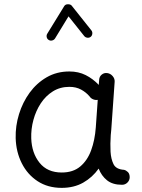

<svg xmlns="http://www.w3.org/2000/svg" viewBox="-20 -866 679 915"><path d="M561.5 14.6Q516.6 14.6 490 -6.8Q463.4 -28.3 450.2 -62.5Q420.4 -20.5 376.5 4.4Q332.5 29.3 273.9 29.3Q208 29.3 159.4 -2.4Q110.8 -34.2 83.7 -88.1Q56.6 -142.1 54.7 -207.5Q53.2 -265.6 70.6 -322Q87.9 -378.4 121.3 -424.3Q154.8 -470.2 202.6 -497.8Q250.5 -525.4 310.5 -525.4Q354 -525.4 388.4 -508.1Q422.9 -490.7 450.7 -461.4L452.6 -486.3Q453.6 -501.5 465.1 -510.7Q476.6 -520 491.7 -517.6Q506.3 -515.6 516.8 -503.4Q527.3 -491.2 526.4 -476.6L510.3 -248.5Q509.3 -235.4 507.8 -222.2Q506.3 -202.6 506.1 -181.4Q505.9 -160.2 506.8 -143.1Q508.8 -108.9 520.8 -84Q532.7 -59.1 571.3 -56.6Q581.1 -54.2 589.4 -46.1Q597.7 -38.1 598.1 -22Q598.1 -6.8 587.4 3.9Q576.7 14.6 561.5 14.6ZM274.4 -43.9Q328.1 -43.9 362.3 -72.5Q396.5 -101.1 414.3 -149.7Q432.1 -198.2 436.5 -258.3L445.8 -390.1Q435.1 -388.2 424.1 -392.6Q413.1 -397 406.7 -406.7Q390.1 -426.3 366.2 -439.2Q342.3 -452.1 310.5 -452.1Q266.6 -452.1 232.2 -430.7Q197.8 -409.2 174.3 -373.5Q150.9 -337.9 139.2 -294.4Q127.4 -251 128.9 -206.5Q131.3 -136.7 168.5 -90.3Q205.6 -43.9 274.4 -43.9ZM211.9 -675.8Q204.6 -680.2 202.6 -689Q200.7 -697.8 205.1 -705.1L286.1 -836.9Q291.5 -845.7 304 -845.7Q316.4 -845.7 321.8 -838.9L415.5 -721.2Q420.9 -714.4 419.9 -705.1Q418.9 -695.8 412.1 -690.4Q405.3 -685.1 396 -686.3Q386.7 -687.5 381.3 -694.3L306.6 -788.1L242.2 -682.6Q237.3 -675.3 228.5 -673.1Q219.7 -670.9 211.9 -675.8Z"/></svg>

Font: Mikhak Regular
Style: Regular
Weight: 400
Designer: Amin Abedi
Version: Version 3.3